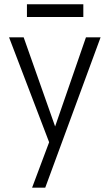

<svg xmlns="http://www.w3.org/2000/svg" viewBox="-20 -661 509 891"><path d="M128.9 210 208 -1 22 -487.8H89.8L235.8 -74.2L378.9 -487.8H446.8L189.9 210ZM105 -582V-641.1H366.7V-582Z"/></svg>

Font: Acari Sans Light
Style: Regular
Weight: 300
Designer: Alfredo Marco Pradil and Stefan Peev
Foundry: Hanken Design Co.
Version: Version 1.045;January 11, 2019;FontCreator 11.5.0.2425 64-bi